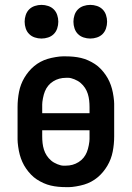

<svg xmlns="http://www.w3.org/2000/svg" viewBox="-20 -759 540 787"><path d="M250 8Q234 8 218.5 6.5Q203 5 188 1.5Q173 -2 158.5 -8.5Q144 -15 131 -23.5Q118 -32 107 -43.5Q96 -55 87 -68Q78 -81 71.5 -95.5Q65 -110 61 -125Q57 -140 54.5 -158Q52 -176 52 -187V-320Q52 -336 53.5 -351.5Q55 -367 58 -382.5Q61 -398 66.5 -412.5Q72 -427 80 -440.5Q88 -454 98 -466Q108 -478 120 -488Q132 -498 146 -505.5Q160 -513 175 -517.5Q190 -522 208 -525Q226 -528 237 -528H250Q266 -528 281.5 -526.5Q297 -525 312 -521.5Q327 -518 341.5 -511.5Q356 -505 369 -496.5Q382 -488 393 -476.5Q404 -465 413 -452Q422 -439 428.5 -424.5Q435 -410 439 -395Q443 -380 445.5 -362Q448 -344 448 -334V-200Q448 -184 446.5 -168.5Q445 -153 442 -137.5Q439 -122 433.5 -107.5Q428 -93 420 -79.5Q412 -66 402 -54Q392 -42 380 -32Q368 -22 354 -14.5Q340 -7 325 -2.5Q310 2 292 5Q274 8 264 8ZM153 -295H347V-320Q347 -334 345.5 -347.5Q344 -361 340 -374Q336 -387 328.5 -398.5Q321 -410 310.5 -419Q300 -428 285 -434Q270 -440 261 -440H250Q236 -440 223 -436.5Q210 -433 198 -425.5Q186 -418 177.5 -407.5Q169 -397 164 -384.5Q159 -372 156 -356Q153 -340 153 -331ZM239 -80H250Q264 -80 277 -83.5Q290 -87 302 -94.5Q314 -102 322.5 -112.5Q331 -123 336 -135.5Q341 -148 344 -164Q347 -180 347 -189V-225H153V-200Q153 -186 154.5 -172.5Q156 -159 160 -146Q164 -133 171.5 -121.5Q179 -110 189.5 -101Q200 -92 215 -86Q230 -80 239 -80ZM350 -601Q336 -601 322.5 -605.5Q309 -610 299.5 -619.5Q290 -629 285.5 -642.5Q281 -656 281 -670Q281 -684 285.5 -697.5Q290 -711 299.5 -720.5Q309 -730 322.5 -734.5Q336 -739 350 -739Q364 -739 377.5 -734.5Q391 -730 400.5 -720.5Q410 -711 414.5 -697.5Q419 -684 419 -670Q419 -656 414.5 -642.5Q410 -629 400.5 -619.5Q391 -610 377.5 -605.5Q364 -601 350 -601ZM150 -601Q136 -601 122.5 -605.5Q109 -610 99.5 -619.5Q90 -629 85.5 -642.5Q81 -656 81 -670Q81 -684 85.5 -697.5Q90 -711 99.5 -720.5Q109 -730 122.5 -734.5Q136 -739 150 -739Q164 -739 177.5 -734.5Q191 -730 200.5 -720.5Q210 -711 214.5 -697.5Q219 -684 219 -670Q219 -656 214.5 -642.5Q210 -629 200.5 -619.5Q191 -610 177.5 -605.5Q164 -601 150 -601Z"/></svg>

Font: Iosevka Term Semibold
Style: Regular
Weight: 600
Monospace: yes
Designer: Belleve Invis
Foundry: Belleve Invis
Version: Version 31.4.0